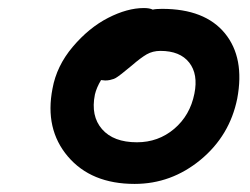

<svg xmlns="http://www.w3.org/2000/svg" viewBox="-20 -725 618 475"><path d="M313 -270Q205.6 -270 147.9 -337.9Q90.3 -405.8 109.9 -505.9Q120.1 -562 159.9 -609.1Q199.7 -656.2 247.3 -680.7Q294.9 -705.1 335.9 -705.1Q350.1 -705.1 357.9 -701.2Q365.7 -703.1 380.9 -703.1Q486.8 -703.1 536.4 -642.6Q585.9 -582 566.9 -481Q548.3 -389.2 476.1 -329.6Q403.8 -270 313 -270ZM214.8 -491.2Q204.1 -438 232.4 -405.5Q260.7 -373 318.8 -373Q371.6 -373 410.9 -406.2Q450.2 -439.5 460.9 -493.2Q470.7 -541.5 448 -570.3Q425.3 -599.1 377 -599.1Q357.9 -599.1 343 -590.6Q328.1 -582 306.2 -563Q301.3 -559.1 292.7 -552Q284.2 -544.9 281 -542.5Q277.8 -540 271.7 -535.6Q265.6 -531.2 261.5 -529.8Q257.3 -528.3 252 -527.1Q246.6 -525.9 240.2 -525.9Q238.8 -525.9 235.4 -526.4Q231.9 -526.9 230 -526.9Q218.8 -508.3 214.8 -491.2Z"/></svg>

Font: Shantell Sans Normal
Style: Italic
Weight: 500
Italic angle: -11.31°
Designer: Stephen Nixon, Anya Danilova, Shantell Martin
Foundry: Arrow Type
Version: Version 1.006;[559af2be0]